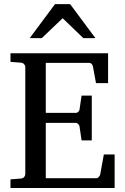

<svg xmlns="http://www.w3.org/2000/svg" viewBox="-20 -936 623 956"><path d="M32.2 0V-43L84 -46.9Q94.7 -47.9 100.3 -54.7Q106 -61.5 106 -68.8V-602.1Q106 -609.4 100.3 -616.2Q94.7 -623 84 -624L32.2 -627.9V-670.9H518.1V-522H458L442.9 -604Q441.9 -611.3 436.8 -617.2Q431.6 -623 424.8 -623H208V-374H357.9Q364.7 -374 370.4 -379.9Q376 -385.7 376 -391.1L386.2 -460H437V-236.8H386.2L376 -306.2Q376 -311.5 370.1 -317.9Q364.3 -324.2 357.9 -324.2H208V-48.8H460.9Q467.3 -48.8 472.7 -55.7Q478 -62.5 479 -67.9L497.1 -167H550.8V0ZM395 -746.1 292 -845.2 188 -746.1H127.9L253.9 -915.5H329.1L455.1 -746.1Z"/></svg>

Font: Charis SIL APac
Style: Regular
Weight: 400
Foundry: SIL International
Version: Version 5.000